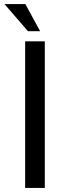

<svg xmlns="http://www.w3.org/2000/svg" viewBox="-20 -927 345 947"><path d="M104 -723H201V0H104ZM2 -907H105L178 -773H118Z"/></svg>

Font: Josefin Sans Thin
Style: Regular
Weight: 400
Version: Version 2.000